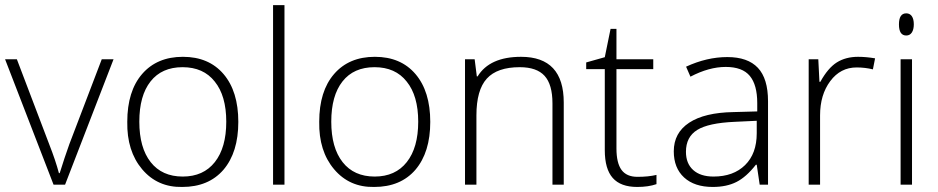

<svg xmlns="http://www.w3.org/2000/svg" viewBox="-20 -728 3699 757"><path d="M236.6 0H191.1L0 -494.4H46.5L174.4 -158.2Q199.2 -95 212.3 -45.5H215.4Q234.6 -107.2 253.3 -159.3L381.2 -494.4H427.7Z M826.6 -406.5Q782.1 -463.1 699.9 -463.1Q617.8 -463.1 573.6 -407Q529.3 -350.9 529.3 -248.2Q529.3 -145.6 574.1 -88.7Q618.8 -31.9 700.5 -31.9Q782.1 -31.9 827.1 -89Q872.1 -146.1 872.1 -248.2Q872.1 -350.4 826.6 -406.5ZM861 -58.6Q802.3 9.1 698.7 9.1Q601.1 11.1 540.4 -60.7Q479.8 -132.5 481.8 -247.7Q481.8 -368.6 540.4 -436.3Q599.1 -504 701.2 -504Q803.3 -504 861.5 -435.8Q919.6 -367.5 919.6 -247.5Q919.6 -127.4 861 -58.6Z M1101.6 -707.8V0H1056.6V-707.8Z M1583.4 -406.5Q1538.9 -463.1 1456.8 -463.1Q1374.6 -463.1 1330.4 -407Q1286.1 -350.9 1286.1 -248.2Q1286.1 -145.6 1330.9 -88.7Q1375.6 -31.9 1457.3 -31.9Q1538.9 -31.9 1583.9 -89Q1628.9 -146.1 1628.9 -248.2Q1628.9 -350.4 1583.4 -406.5ZM1617.8 -58.6Q1559.2 9.1 1455.5 9.1Q1357.9 11.1 1297.3 -60.7Q1236.6 -132.5 1238.6 -247.7Q1238.6 -368.6 1297.3 -436.3Q1355.9 -504 1458 -504Q1560.2 -504 1618.3 -435.8Q1676.4 -367.5 1676.4 -247.5Q1676.4 -127.4 1617.8 -58.6Z M2202.7 0H2158.2V-320.5Q2158.2 -394.8 2127.1 -429Q2096.1 -463.1 2029.3 -463.1Q1940.3 -463.1 1899.4 -418.1Q1858.4 -373.1 1858.4 -273V0H1813.4V-494.4H1851.4L1860 -426.7H1863Q1910.5 -504 2034.4 -504Q2202.7 -504 2202.7 -323.6Z M2410.5 -142.6Q2410.5 -85.4 2430.5 -58.1Q2450.5 -30.8 2493.4 -30.8Q2536.4 -30.8 2568.3 -38.4V-2Q2536.4 9.1 2492.4 9.1Q2427.2 9.1 2395.9 -26.3Q2364.5 -61.7 2364.5 -136V-455.5H2291.2V-481.8L2364.5 -502.5L2387.3 -614.3H2410.5V-494.4H2555.6V-455.5H2410.5Z M3008.1 0H2975.2L2963.6 -78.4H2960.1Q2922.6 -30.3 2883.7 -10.6Q2844.8 9.1 2790.2 9.1Q2717.9 9.1 2677.2 -28.3Q2636.5 -65.7 2636.5 -131.4Q2636.5 -204.2 2697.2 -244.2Q2757.8 -284.1 2871.6 -286.1L2965.6 -288.7V-321.5Q2965.6 -393.3 2936.3 -428.7Q2907 -464.1 2841.3 -464.1Q2775.5 -464.1 2702.2 -425.7L2685 -465.1Q2766.9 -503 2847.6 -503Q2928.2 -503 2968.1 -460.6Q3008.1 -418.1 3008.1 -329.1ZM2684.5 -129.4Q2684.5 -83.4 2713.1 -57.6Q2741.7 -31.9 2793.2 -31.9Q2871.6 -31.9 2917.6 -77.1Q2963.6 -122.3 2963.6 -202.7V-251.8L2877.1 -247.7Q2773 -243.2 2728.8 -215.6Q2684.5 -188.1 2684.5 -129.4Z M3363 -504Q3394.8 -504 3430.2 -498L3421.6 -454.5Q3390.8 -462.1 3357.4 -462.1Q3293.7 -462.1 3253.5 -408.2Q3213.3 -354.4 3213.3 -273V0H3168.4V-494.4H3206.3L3210.8 -405.5H3214.4Q3244.2 -459.6 3279.1 -481.8Q3314.5 -504 3363 -504Z M3575.8 -494.4V0H3530.8V-494.4ZM3553.1 -588Q3524.3 -588 3524.3 -631.7Q3524.3 -675.4 3553.1 -675.4Q3567.2 -675.4 3575.1 -664.1Q3582.9 -652.7 3582.9 -632.2Q3582.9 -611.7 3575.1 -599.8Q3567.2 -588 3553.1 -588Z"/></svg>

Font: Khula Light
Style: Regular
Weight: 300
Designer: Erin McLaughlin, Steve Matteson
Version: Version 1.002;PS 1.0;hotconv 1.0.72;makeotf.lib2.5.5900; ttf